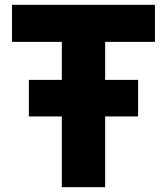

<svg xmlns="http://www.w3.org/2000/svg" viewBox="-20 -778 664 798"><path d="M417 -604V-446H554V-294H417V0H237V-294H100V-446H237V-604H30V-758H624V-604Z"/></svg>

Font: Biryani Black
Style: Regular
Weight: 900
Designer: Dan Reynolds and Mathieu Reguer
Foundry: Dan Reynolds and Mathieu Reguer
Version: Version 1.004; ttfautohint (v1.1) -l 5 -r 5 -G 72 -x 0 -D la